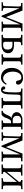

<svg xmlns="http://www.w3.org/2000/svg" viewBox="1710 -2192 494 3955"><g transform="rotate(90 1957.5 -215.0)"><path d="M43 -430.7H197.3L332.5 -90.3L466.8 -430.7H623.5L626 -428.7V-407.2Q626 -401.9 620.1 -401.9H592.3Q564.5 -401.9 558.1 -394.5Q551.8 -387.2 551.8 -358.9V-74.2Q553.2 -46.4 560.3 -37.1Q567.4 -27.8 594.7 -27.8H625Q631.3 -27.8 631.3 -22V-1L629.9 1L513.2 -1L428.2 1L426.8 -1V-22.5Q426.8 -27.8 432.1 -27.8H445.3Q470.7 -27.8 477.1 -36.4Q483.4 -44.9 483.4 -74.2V-381.8H482.4L326.7 -5.9Q322.3 3.9 313.5 3.9Q306.2 3.9 301.8 -5.9L151.9 -365.2H150.4L142.1 -74.7Q142.1 -49.8 150.4 -38.8Q158.7 -27.8 180.2 -27.8H197.3Q202.6 -27.8 202.6 -22.5V-1L200.7 1L121.6 -1.5L28.3 1L26.9 -1V-22.9Q26.9 -27.8 32.7 -27.8H63.5Q89.8 -27.8 97.7 -37.6Q105.5 -47.4 106.4 -74.7L114.7 -357.4Q114.7 -382.3 105.2 -392.1Q95.7 -401.9 75.7 -401.9H46.9Q41.5 -401.9 41.5 -407.2V-428.7Z M1168 -357.9Q1168 -380.4 1158.4 -391.1Q1148.9 -401.9 1125 -401.9H1106Q1098.1 -401.9 1098.1 -410.2V-428.7L1100.1 -430.7Q1168 -428.7 1203.6 -428.7L1311 -430.7L1313 -428.7V-410.2Q1313 -401.9 1304.7 -401.9H1285.6Q1262.2 -401.9 1252.4 -391.1Q1242.7 -380.4 1242.7 -357.9V-71.8Q1242.7 -49.3 1252.4 -38.6Q1262.2 -27.8 1285.6 -27.8H1304.7Q1313 -27.8 1313 -19.5V-1L1311 1Q1242.7 -1 1203.6 -1L1100.1 1L1098.1 -1V-19.5Q1098.1 -27.8 1106 -27.8H1125Q1148.9 -27.8 1158.4 -38.6Q1168 -49.3 1168 -71.8ZM1002 -126Q1002 -169.9 980.2 -197Q958.5 -224.1 908.7 -224.1H841.3V-74.2Q841.3 -48.3 855 -39.6Q868.7 -30.8 904.8 -30.8Q925.8 -30.8 941.4 -34.4Q957 -38.1 971.7 -47.6Q986.3 -57.1 994.1 -76.9Q1002 -96.7 1002 -126ZM766.6 -71.8V-357.4Q766.6 -379.9 757.1 -390.6Q747.6 -401.4 723.6 -401.4H704.6Q696.8 -401.4 696.8 -409.7V-428.2L698.7 -430.2Q766.6 -428.2 802.2 -428.2L909.7 -430.2L911.6 -428.2V-409.7Q911.6 -401.4 903.3 -401.4H884.3Q860.8 -401.4 851.1 -390.6Q841.3 -379.9 841.3 -357.4V-255.9H898.9Q1076.7 -255.9 1076.7 -135.7Q1076.7 -72.3 1031.5 -36.1Q986.3 0 903.3 0L802.2 -1L698.7 1L696.8 -1V-19.5Q696.8 -27.8 704.6 -27.8H723.6Q747.6 -27.8 757.1 -38.6Q766.6 -49.3 766.6 -71.8Z M1726.1 -90.8Q1694.3 -35.6 1657.7 -11.7Q1621.1 12.2 1574.7 12.2Q1485.4 12.2 1432.1 -49.1Q1378.9 -110.4 1378.9 -208.5Q1378.9 -312 1436 -377Q1493.2 -441.9 1576.2 -441.9Q1644.5 -441.9 1683.8 -411.9Q1723.1 -381.8 1723.1 -339.8Q1723.1 -318.8 1712.2 -307.6Q1701.2 -296.4 1684.6 -296.4Q1667 -296.4 1654.5 -305.2Q1642.1 -314 1640.1 -331.5Q1638.7 -347.7 1636 -358.2Q1633.3 -368.7 1626.5 -381.6Q1619.6 -394.5 1605.7 -401.1Q1591.8 -407.7 1570.8 -407.7Q1521 -407.7 1488.5 -358.6Q1456.1 -309.6 1456.1 -230Q1456.1 -144 1496.8 -87.9Q1537.6 -31.7 1596.7 -31.7Q1657.7 -31.7 1708.5 -105Z M1840.8 -23.4Q1856.4 -23.4 1866.7 -58.1Q1883.8 -117.2 1883.8 -258.8Q1883.8 -286.6 1883.5 -303.2Q1883.3 -319.8 1882.3 -336.9Q1881.3 -354 1879.9 -362.5Q1878.4 -371.1 1875 -379.6Q1871.6 -388.2 1867.9 -391.6Q1864.3 -395 1857.4 -397.9Q1850.6 -400.9 1843.3 -401.4Q1835.9 -401.9 1824.7 -401.9Q1811 -401.9 1807.1 -403.3Q1803.2 -404.8 1803.2 -411.1V-428.7L1806.2 -430.7Q1869.1 -428.7 1909.7 -428.7L1995.6 -429.7Q2062 -428.7 2104.5 -428.7L2215.8 -430.7L2218.3 -428.7V-409.2Q2218.3 -401.9 2210.4 -401.9H2182.1Q2155.3 -401.9 2148.4 -393.3Q2141.6 -384.8 2141.6 -355.5V-71.8Q2141.6 -49.3 2151.1 -38.6Q2160.6 -27.8 2184.6 -27.8H2203.6Q2211.9 -27.8 2211.9 -19.5V-1L2210 1Q2141.6 -1 2102.5 -1L1999 1L1997.1 -1V-19.5Q1997.1 -27.8 2004.9 -27.8H2023.9Q2047.9 -27.8 2057.4 -38.6Q2066.9 -49.3 2066.9 -71.8V-341.8Q2066.9 -370.1 2059.6 -380.4Q2052.2 -390.6 2026.4 -390.6H1969.7Q1942.4 -390.6 1935.3 -366.2Q1928.2 -341.8 1928.2 -266.1Q1928.2 -120.6 1911.6 -59.6Q1892.1 12.2 1828.1 12.2Q1803.2 12.2 1781.7 -4.2Q1760.3 -20.5 1760.3 -40Q1760.3 -55.7 1768.3 -65.9Q1776.4 -76.2 1791.5 -76.2Q1804.2 -76.2 1814 -66.9Q1823.7 -57.6 1824.7 -45.9Q1827.1 -23.4 1840.8 -23.4Z M2517.6 -230V-366.2Q2517.6 -389.6 2509.5 -395.8Q2501.5 -401.9 2471.7 -401.9Q2411.1 -401.9 2388.4 -381.1Q2365.7 -360.4 2365.7 -321.3Q2365.7 -281.7 2387.7 -255.9Q2409.7 -230 2450.2 -230ZM2357.9 -135.7Q2380.4 -194.3 2422.4 -204.1Q2400.9 -204.1 2378.4 -210.9Q2356 -217.8 2336.2 -230.2Q2316.4 -242.7 2303.7 -263.7Q2291 -284.7 2291 -310.1Q2291 -362.8 2338.6 -396.2Q2386.2 -429.7 2445.8 -429.7H2514.2L2556.2 -428.7L2643.6 -430.7L2645.5 -428.7V-405.3Q2645.5 -401.9 2642.1 -401.9H2617.2Q2607.9 -401.9 2602.8 -400.4Q2597.7 -398.9 2595.5 -394.5Q2593.3 -390.1 2592.8 -386Q2592.3 -381.8 2592.3 -372.1V-76.2Q2592.3 -53.2 2596.7 -40.5Q2601.1 -27.8 2613.8 -27.8H2635.3Q2640.1 -27.8 2642.8 -24.4Q2645.5 -21 2645.5 -19V1Q2590.3 -1 2554.7 -1L2461.9 1V-21Q2461.9 -27.8 2467.8 -27.8H2482.4Q2506.3 -27.8 2512 -36.4Q2517.6 -44.9 2517.6 -76.2V-195.3H2490.2Q2462.9 -195.3 2443.6 -166Q2424.3 -136.7 2406.2 -84Q2395 -50.3 2374.3 -25.4Q2353.5 -0.5 2331.1 0L2267.1 1L2264.6 -1V-19.5Q2264.6 -27.8 2274.9 -27.8H2282.2Q2295.9 -27.8 2312 -48.3Q2328.1 -68.8 2338.4 -90.3Q2348.6 -111.8 2357.9 -135.7Z M2720.2 -430.7H2874.5L3009.8 -90.3L3144 -430.7H3300.8L3303.2 -428.7V-407.2Q3303.2 -401.9 3297.4 -401.9H3269.5Q3241.7 -401.9 3235.4 -394.5Q3229 -387.2 3229 -358.9V-74.2Q3230.5 -46.4 3237.5 -37.1Q3244.6 -27.8 3272 -27.8H3302.2Q3308.6 -27.8 3308.6 -22V-1L3307.1 1L3190.4 -1L3105.5 1L3104 -1V-22.5Q3104 -27.8 3109.4 -27.8H3122.6Q3147.9 -27.8 3154.3 -36.4Q3160.6 -44.9 3160.6 -74.2V-381.8H3159.7L3003.9 -5.9Q2999.5 3.9 2990.7 3.9Q2983.4 3.9 2979 -5.9L2829.1 -365.2H2827.6L2819.3 -74.7Q2819.3 -49.8 2827.6 -38.8Q2835.9 -27.8 2857.4 -27.8H2874.5Q2879.9 -27.8 2879.9 -22.5V-1L2877.9 1L2798.8 -1.5L2705.6 1L2704.1 -1V-22.9Q2704.1 -27.8 2710 -27.8H2740.7Q2767.1 -27.8 2774.9 -37.6Q2782.7 -47.4 2783.7 -74.7L2792 -357.4Q2792 -382.3 2782.5 -392.1Q2772.9 -401.9 2752.9 -401.9H2724.1Q2718.8 -401.9 2718.8 -407.2V-428.7Z M3481.4 -427.7 3595.7 -430.7 3597.7 -428.7V-407.7Q3597.7 -401.9 3591.8 -401.9H3561.5Q3534.7 -401.9 3527.8 -392.1Q3521 -382.3 3521 -349.6V-109.9L3726.6 -357.9Q3726.6 -369.1 3725.8 -375.2Q3725.1 -381.3 3721.9 -388.4Q3718.8 -395.5 3711.4 -398.7Q3704.1 -401.9 3692.4 -401.9Q3687 -401.9 3687 -406.7V-428.7L3688.5 -430.7Q3732.9 -428.7 3761.7 -428.7L3876.5 -430.7L3877.9 -428.7V-407.7Q3877.9 -401.9 3872.1 -401.9H3841.8Q3814.9 -401.9 3808.1 -392.3Q3801.3 -382.8 3801.3 -350.1V-77.1Q3801.3 -47.9 3808.6 -38.1Q3815.9 -28.3 3841.8 -27.8H3872.1Q3877.9 -27.8 3877.9 -22.5V-1L3876.5 1Q3806.6 -1 3761.7 -1L3649.9 1V-1V-22.9Q3649.9 -27.8 3655.3 -27.8H3686Q3712.4 -28.8 3719.5 -38.8Q3726.6 -48.8 3726.6 -77.1V-314.9L3521 -67.4V-65.4Q3521 -44.4 3527.8 -36.1Q3534.7 -27.8 3558.1 -27.8Q3564 -27.8 3564 -22.5V-1L3562.5 1Q3513.2 -1 3481.4 -1L3371.1 1L3369.6 -1V-22.9Q3369.6 -27.8 3375 -27.8H3405.8Q3432.6 -28.8 3439.5 -38.1Q3446.3 -47.4 3446.3 -75.2V-348.6Q3446.3 -381.8 3439.2 -391.8Q3432.1 -401.9 3405.8 -401.9H3375.5Q3370.1 -401.9 3370.1 -406.7V-428.7L3372.6 -430.7Z"/></g></svg>

Font: Libertinage
Style: b
Weight: 400
Designer: OSP
Foundry: OSP
Version: Version 1.0; 2008; OFL relea